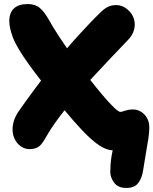

<svg xmlns="http://www.w3.org/2000/svg" viewBox="-20 -732 758 949"><path d="M605 197Q564 197 545 172Q526 147 525 119Q525 103 526.5 81.5Q528 60 532 36Q536 12 543 -11L586 -16Q583 -8 580 -2Q577 4 568 7.5Q559 11 539 11Q514 11 485.5 -4.5Q457 -20 422 -52.5Q387 -85 342.5 -136Q298 -187 242 -258Q211 -298 180 -337.5Q149 -377 122.5 -414Q96 -451 75.5 -484.5Q55 -518 44 -546Q35 -570 30.5 -590.5Q26 -611 26 -628Q26 -669 49 -690.5Q72 -712 117 -712Q154 -712 176.5 -693Q199 -674 221 -635Q242 -597 274 -548.5Q306 -500 342.5 -448.5Q379 -397 416.5 -349Q454 -301 486.5 -262.5Q519 -224 542.5 -201.5Q566 -179 574 -179Q580 -179 586 -181Q592 -183 598.5 -185Q605 -187 614.5 -189Q624 -191 637 -191Q658 -191 676.5 -180Q695 -169 706.5 -149Q718 -129 718 -101Q718 -78 713 -45Q708 -12 701 26.5Q694 65 688 106Q683 145 664.5 171Q646 197 605 197ZM125 5Q103 5 84 -8Q65 -21 53.5 -43Q42 -65 42 -93Q42 -114 49.5 -137Q57 -160 73 -183Q115 -243 155 -296.5Q195 -350 232.5 -397Q270 -444 304 -484.5Q338 -525 368.5 -558Q399 -591 424 -617.5Q449 -644 469 -663Q492 -687 511 -697Q530 -707 555 -707Q591 -706 618.5 -677.5Q646 -649 646 -610Q646 -592 638.5 -573Q631 -554 614 -536Q576 -496 531.5 -449.5Q487 -403 440.5 -352.5Q394 -302 350.5 -250.5Q307 -199 269.5 -148.5Q232 -98 206 -52Q195 -32 184 -19Q173 -6 159 -0.5Q145 5 125 5Z"/></svg>

Font: Shantell Sans ExtraBold
Style: Regular
Weight: 800
Designer: Stephen Nixon, Anya Danilova, Shantell Martin
Foundry: Arrow Type
Version: Version 1.011;[c5ecc13dd]